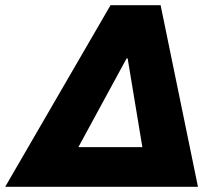

<svg xmlns="http://www.w3.org/2000/svg" viewBox="-50 -720 853 740"><path d="M-30 0 376 -700H569L713 0H524L442 -495H438L169 0ZM147 0 177 -153H574L548 0Z"/></svg>

Font: REM
Style: Bold Italic
Weight: 700
Italic angle: -11°
Designer: Octavio Pardo
Foundry: Ashler Design
Version: Version 1.005;gftools[0.9.28]